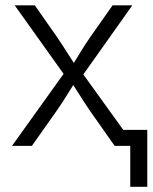

<svg xmlns="http://www.w3.org/2000/svg" viewBox="-20 -556 582 732"><path d="M25.9 0 240.2 -299.3V-249.5L36.1 -535.6H112.8L195.8 -417Q218.8 -383.3 238.3 -352.1Q257.8 -320.8 277.8 -290.5H244.6Q265.1 -320.8 283.7 -352.1Q302.2 -383.3 325.7 -417L409.2 -535.6H484.4L280.3 -247.6V-296.4L493.7 0H417L320.8 -136.7Q298.8 -169.4 280.3 -199Q261.7 -228.5 242.2 -257.3H275.9Q256.8 -228.5 238.8 -199Q220.7 -169.4 198.2 -136.7L101.6 0ZM476.6 156.2V0H434.6V-61H541.5V156.2Z"/></svg>

Font: Inter 20pt Light
Style: Regular
Weight: 300
Version: Version 4.001;git-66647c0bb